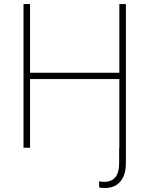

<svg xmlns="http://www.w3.org/2000/svg" viewBox="-20 -727 735 945"><path d="M567.4 0V-337.9H127.9V0H95.7V-707H127.9V-369.1H567.4V-707H599.6V76.2Q599.6 134.3 572.5 166.3Q545.4 198.2 497.1 198.2Q478 198.2 467.8 195.3V165Q476.6 168 492.2 168Q566.4 168 566.4 76.2V0Z"/></svg>

Font: Pretendard JP Thin
Style: Regular
Weight: 100
Designer: Base glyphs from Inter by Rasmus Andersson; Hangeul glyphs from Noto Sans CJK(Source Han Sans) by Jang Soo-young and Kan
Foundry: Kil Hyung-jin
Version: Version 1.309